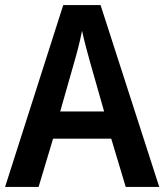

<svg xmlns="http://www.w3.org/2000/svg" viewBox="-20 -736 647 756"><path d="M475 0H607L376 -716H229L0 0H132L189 -190H418ZM335 -490 390 -297H217L272 -490C281 -520 296 -577 303 -615C310 -581 326 -522 335 -490Z"/></svg>

Font: Noto Sans Myanmar SemiCondensed SemiBold
Style: Regular
Weight: 600
Width: 4
Designer: Monotype Design Team
Foundry: Monotype Imaging Inc.
Version: Version 2.107